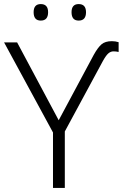

<svg xmlns="http://www.w3.org/2000/svg" viewBox="-20 -922 609 942"><path d="M240 0V-272L0 -714H64L268 -332L440 -653Q460 -689 478 -704.5Q496 -720 529 -720Q546 -720 562 -715V-667Q550 -670 537 -670Q523 -670 511.5 -660Q500 -650 485 -623L298 -277V0ZM145 -862Q145 -902 180 -902Q216 -902 216 -862Q216 -821 180 -821Q145 -821 145 -862ZM331 -862Q331 -902 366 -902Q402 -902 402 -862Q402 -821 366 -821Q331 -821 331 -862Z"/></svg>

Font: Noto Sans Light
Style: Regular
Weight: 300
Designer: Monotype Design Team
Foundry: Monotype Imaging Inc.
Version: Version 2.007